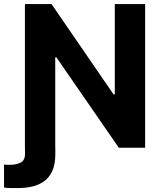

<svg xmlns="http://www.w3.org/2000/svg" viewBox="-46 -748 818 972"><path d="M80.5 0H234V33.4Q234 86.1 217.8 119.7Q201.7 153.2 174.5 171.6Q147.3 190 113.7 197.1Q80.1 204.1 44.5 204.1Q31.2 204.6 9.4 204.2Q-12.3 203.9 -25.6 201.4V85.2Q-18.5 86.1 -10.1 86.2Q-1.7 86.3 5.3 86.3Q34.9 86.3 57.6 75.5Q80.3 64.7 80.5 32.6ZM688.7 -727.5V0H555.5L239.6 -457.6H233.6V0H80.1V-727.5H214.8L528.9 -270.1H535.2V-727.5Z"/></svg>

Font: Inter V
Style: 
Weight: 400
Designer: Rasmus Andersson
Foundry: rsms
Version: Version 4.000;git-a3f224843